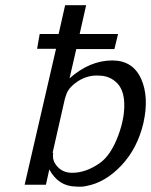

<svg xmlns="http://www.w3.org/2000/svg" viewBox="-20 -712 582 740"><path d="M123 -524 133 -581H206L231 -692H312L287 -581H435L421 -523H274L248 -410Q326 -479 413 -479Q492 -479 524 -408Q555 -339 533 -239Q510 -140 447.5 -74Q385 -8 312 5Q296 9 272 7Q205 6 170 -59L157 0H75L196 -524ZM183 -124Q184 -123 185 -121Q180 -93 201.5 -69.5Q223 -46 258 -46Q311 -46 364 -83Q407 -113 435.5 -189Q464 -265 458 -328Q453 -372 428.5 -394.5Q404 -417 372 -420Q368 -420 361 -420.5Q354 -421 351 -421Q313 -420 280.5 -399Q248 -378 237 -352L230 -331Z"/></svg>

Font: Coval
Style: Light Italic
Weight: 300
Foundry: Context Ltd
Version: Version 001.000